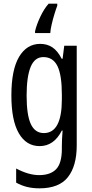

<svg xmlns="http://www.w3.org/2000/svg" viewBox="-20 -786 502 1046"><path d="M199 -547Q237 -547 265.5 -528Q294 -509 316 -466H321L330 -537H398V6Q398 118 350 179Q302 240 195 240Q158 240 127.5 232.5Q97 225 68 209V132Q136 168 193 168Q255 168 286 135.5Q317 103 317 25V9Q317 -8 318 -29.5Q319 -51 321 -75H317Q274 10 196 10Q123 10 82.5 -60Q42 -130 42 -266Q42 -406 84 -476.5Q126 -547 199 -547ZM216 -475Q169 -475 147 -421.5Q125 -368 125 -265Q125 -159 148 -110Q171 -61 219 -61Q317 -61 317 -245V-270Q317 -377 293 -426Q269 -475 216 -475ZM292 -755Q285 -737 276.5 -709Q268 -681 261.5 -653Q255 -625 254 -606H171V-616Q179 -651 199.5 -694.5Q220 -738 245 -766H292Z"/></svg>

Font: Noto Sans Khmer ExtraCondensed
Style: Regular
Weight: 400
Width: 2
Designer: Danh Hong and the Monotype Design Team
Foundry: Monotype Imaging Inc.
Version: Version 2.004; ttfautohint (v1.8.4.7-5d5b)